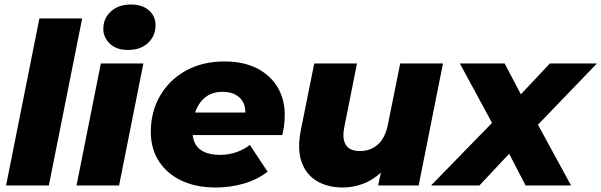

<svg xmlns="http://www.w3.org/2000/svg" viewBox="-20 -824 2672 853"><path d="M7 0 155 -742H345L197 0Z M320 0 428 -542H617L509 0ZM548 -602Q498 -602 468.5 -629.5Q439 -657 439 -696Q439 -742 472.5 -773Q506 -804 562 -804Q612 -804 641.5 -778Q671 -752 671 -713Q671 -664 637.5 -633Q604 -602 548 -602Z M938 9Q851 9 786.5 -21.5Q722 -52 686 -107.5Q650 -163 650 -238Q650 -328 691.5 -399Q733 -470 806.5 -510.5Q880 -551 978 -551Q1061 -551 1120.5 -521Q1180 -491 1212.5 -437.5Q1245 -384 1245 -313Q1245 -289 1242 -266.5Q1239 -244 1234 -224H836Q846 -136 959 -136Q995 -136 1029 -147.5Q1063 -159 1090 -180L1169 -61Q1118 -23 1058.5 -7Q999 9 938 9ZM847 -324H1070Q1070 -368 1042.5 -392Q1015 -416 969 -416Q921 -416 890.5 -390.5Q860 -365 847 -324Z M1503 9Q1436 9 1388 -19.5Q1340 -48 1320 -104Q1300 -160 1316 -243L1376 -542H1566L1510 -261Q1499 -209 1516 -181Q1533 -153 1579 -153Q1627 -153 1659.5 -182.5Q1692 -212 1704 -274L1758 -542H1948L1840 0H1660L1672 -57Q1635 -23 1591.5 -7Q1548 9 1503 9Z M1895 0 2166 -278 2023 -542H2222L2294 -405L2423 -542H2632L2370 -270L2517 0H2315L2242 -141L2110 0Z"/></svg>

Font: Montserrat ExtraBold
Style: Italic
Weight: 800
Italic angle: -11.3°
Designer: Julieta Ulanovsky
Foundry: Julieta Ulanovsky
Version: Version 9.000; ttfautohint (v1.8.4.7-5d5b)